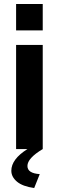

<svg xmlns="http://www.w3.org/2000/svg" viewBox="-20 -750 295 966"><path d="M152 196Q94 188 65.5 164Q37 140 37 109Q37 51 118 0H61V-524H195V0Q118 46 118 85Q118 122 180 126ZM61 -597V-730H195V-597Z"/></svg>

Font: IngvarSans
Style: Bold
Weight: 700
Version: Version 3.000